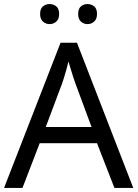

<svg xmlns="http://www.w3.org/2000/svg" viewBox="-20 -928 679 948"><path d="M545 0 459 -221H176L91 0H0L279 -717H360L638 0ZM352 -517Q349 -525 342 -546Q335 -567 328.5 -589.5Q322 -612 318 -624Q313 -604 307.5 -583.5Q302 -563 296.5 -546Q291 -529 287 -517L206 -301H432ZM178 -859Q178 -885 192 -896.5Q206 -908 225 -908Q244 -908 258 -896.5Q272 -885 272 -859Q272 -834 258 -821.5Q244 -809 225 -809Q206 -809 192 -821.5Q178 -834 178 -859ZM366 -859Q366 -885 379.5 -896.5Q393 -908 412 -908Q431 -908 445 -896.5Q459 -885 459 -859Q459 -834 445 -821.5Q431 -809 412 -809Q393 -809 379.5 -821.5Q366 -834 366 -859Z"/></svg>

Font: Noto Sans Lao Looped
Style: Regular
Weight: 400
Designer: Mark Frömberg, Ben Mitchell
Foundry: The Fontpad Ltd
Version: Version 1.001